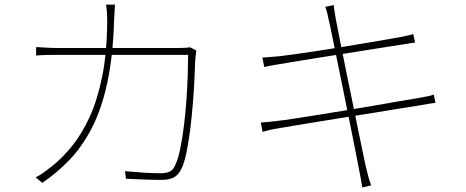

<svg xmlns="http://www.w3.org/2000/svg" viewBox="-20 -791 2040 840"><path d="M483 -771Q482 -755 481 -735.5Q480 -716 479 -698Q474 -541 449 -427Q424 -313 382 -231.5Q340 -150 285 -92.5Q230 -35 165 9L136 -15Q153 -23 173.5 -38Q194 -53 209 -65Q254 -101 296 -153Q338 -205 372 -279Q406 -353 427 -456Q448 -559 449 -697Q449 -709 448.5 -721.5Q448 -734 447 -747Q446 -760 444 -771ZM839 -570Q837 -557 836 -546.5Q835 -536 834 -525Q833 -500 831 -452.5Q829 -405 824.5 -347Q820 -289 813 -231Q806 -173 796 -124.5Q786 -76 772 -49Q758 -23 738 -13.5Q718 -4 686 -4Q654 -4 613 -5.5Q572 -7 531 -9L527 -42Q571 -38 610.5 -35.5Q650 -33 684 -33Q703 -33 719 -39Q735 -45 744 -63Q758 -90 768 -137.5Q778 -185 785 -243Q792 -301 796 -359.5Q800 -418 801.5 -468.5Q803 -519 803 -551H237Q203 -551 181.5 -550.5Q160 -550 138 -548V-585Q159 -584 183 -582.5Q207 -581 236 -581H761Q782 -581 793.5 -582Q805 -583 812 -584Z M1419 -700Q1416 -717 1412 -732.5Q1408 -748 1403 -761L1440 -769Q1441 -756 1444 -739.5Q1447 -723 1449 -708Q1450 -703 1457 -667.5Q1464 -632 1475 -576Q1486 -520 1499.5 -454.5Q1513 -389 1526.5 -323Q1540 -257 1551.5 -200.5Q1563 -144 1571 -107Q1579 -70 1580 -64Q1585 -43 1591 -20.5Q1597 2 1604 20L1565 29Q1561 6 1557.5 -15Q1554 -36 1549 -58Q1548 -65 1540.5 -102.5Q1533 -140 1522 -196Q1511 -252 1497.5 -318Q1484 -384 1471 -449Q1458 -514 1446.5 -569Q1435 -624 1428 -659.5Q1421 -695 1419 -700ZM1128 -539Q1142 -540 1160 -541.5Q1178 -543 1202 -545Q1226 -548 1267.5 -553.5Q1309 -559 1361 -567Q1413 -575 1468.5 -584Q1524 -593 1576 -602Q1628 -611 1670.5 -618Q1713 -625 1738 -630Q1758 -634 1769.5 -637Q1781 -640 1788 -642L1796 -605Q1790 -604 1776 -602Q1762 -600 1745 -597Q1720 -593 1677.5 -586.5Q1635 -580 1583 -571.5Q1531 -563 1475.5 -554.5Q1420 -546 1367.5 -537.5Q1315 -529 1273 -522Q1231 -515 1206 -511Q1188 -508 1171.5 -505Q1155 -502 1136 -498ZM1121 -255Q1137 -256 1157.5 -258Q1178 -260 1194 -262Q1221 -265 1267 -272Q1313 -279 1371.5 -288.5Q1430 -298 1492.5 -308Q1555 -318 1614.5 -328.5Q1674 -339 1723.5 -347.5Q1773 -356 1804 -361Q1833 -366 1849.5 -369.5Q1866 -373 1878 -377L1885 -341Q1874 -340 1856 -337Q1838 -334 1810 -329Q1775 -324 1724.5 -315.5Q1674 -307 1615 -297.5Q1556 -288 1495 -278.5Q1434 -269 1378 -259.5Q1322 -250 1277 -243Q1232 -236 1206 -231Q1180 -227 1162.5 -223Q1145 -219 1129 -214Z"/></svg>

Font: Noto Sans TC Thin
Style: Regular
Weight: 100
Designer: Ryoko NISHIZUKA 西塚涼子 (kana, bopomofo & ideographs); Paul D. Hunt (Latin, Greek & Cyrillic); Sandoll Communications 산돌커뮤니
Foundry: Adobe
Version: Version 2.004-H2;hotconv 1.0.118;makeotfexe 2.5.65603